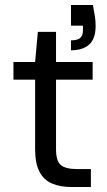

<svg xmlns="http://www.w3.org/2000/svg" viewBox="-20 -751 431 771"><path d="M267 0Q222 0 189 -14Q156 -28 138.5 -61.5Q121 -95 121 -152V-431H34V-502H121L132 -623H205V-502H352V-431H205V-152Q205 -105 224 -88.5Q243 -72 291 -72H345V0ZM265 -549V-589Q291 -589 302 -598.5Q313 -608 313 -627V-648H265V-731H353Q358 -705 361 -686Q364 -667 364 -647Q364 -595 338 -572Q312 -549 265 -549Z"/></svg>

Font: DM Sans 16pt
Style: Regular
Weight: 400
Version: Version 4.004;gftools[0.9.30]